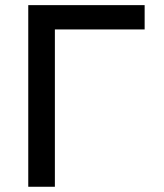

<svg xmlns="http://www.w3.org/2000/svg" viewBox="-20 -713 626 733"><path d="M87.9 0H189.5V-600.6H532.2V-693.4H87.9Z"/></svg>

Font: Cascadia Mono NF
Style: Regular
Weight: 400
Monospace: yes
Designer: Aaron Bell
Foundry: Saja Typeworks
Version: Version 2404.023